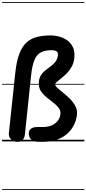

<svg xmlns="http://www.w3.org/2000/svg" viewBox="-25 -1349 825 1832"><path d="M142 4.5Q104.5 4.5 80.2 -20.5Q56 -45.5 59.5 -77L120.5 -652Q133 -770 161.8 -841.5Q190.5 -913 234.5 -949.5Q278.5 -986 336 -998.5Q393.5 -1011 463 -1011Q495.5 -1011 535.2 -1001.2Q575 -991.5 610.5 -968.2Q646 -945 667.5 -905Q689 -865 685 -804.5Q681.5 -754.5 661.2 -716.8Q641 -679 614 -651.2Q587 -623.5 560.8 -603.2Q534.5 -583 517.5 -568.2Q500.5 -553.5 501.5 -541.5Q503 -527.5 525.2 -507.8Q547.5 -488 579.2 -462.5Q611 -437 642 -406.2Q673 -375.5 692.8 -339.2Q712.5 -303 710 -262Q706.5 -212.5 684.8 -165Q663 -117.5 623 -79.2Q583 -41 524.2 -18.5Q465.5 4 387.5 4H338.5Q305 4 279 -14Q253 -32 250 -67.5Q246.5 -100.5 268 -118.8Q289.5 -137 329 -137H378.5Q437.5 -137 475.2 -156Q513 -175 531.8 -204.8Q550.5 -234.5 552 -267Q553 -296 533.8 -320.8Q514.5 -345.5 485 -368.5Q455.5 -391.5 424.8 -416Q394 -440.5 372 -469Q350 -497.5 346.5 -533.5Q342 -584 357.5 -616Q373 -648 399 -670Q425 -692 453 -711.8Q481 -731.5 502 -757.2Q523 -783 528 -823Q530.5 -847 515.2 -858.5Q500 -870 467.5 -870Q406.5 -870 366.8 -850.2Q327 -830.5 304.5 -778.2Q282 -726 271.5 -628L212.5 -64Q209 -34 190.8 -14.8Q172.5 4.5 142 4.5ZM142 4.5Q104.5 4.5 80.2 -20.5Q56 -45.5 59.5 -77L120.5 -652Q133 -770 161.8 -841.5Q190.5 -913 234.5 -949.5Q278.5 -986 336 -998.5Q393.5 -1011 463 -1011Q495.5 -1011 535.2 -1001.2Q575 -991.5 610.5 -968.2Q646 -945 667.5 -905Q689 -865 685 -804.5Q681.5 -754.5 661.2 -716.8Q641 -679 614 -651.2Q587 -623.5 560.8 -603.2Q534.5 -583 517.5 -568.2Q500.5 -553.5 501.5 -541.5Q503 -527.5 525.2 -507.8Q547.5 -488 579.2 -462.5Q611 -437 642 -406.2Q673 -375.5 692.8 -339.2Q712.5 -303 710 -262Q706.5 -212.5 684.8 -165Q663 -117.5 623 -79.2Q583 -41 524.2 -18.5Q465.5 4 387.5 4H338.5Q305 4 279 -14Q253 -32 250 -67.5Q246.5 -100.5 268 -118.8Q289.5 -137 329 -137H378.5Q437.5 -137 475.2 -156Q513 -175 531.8 -204.8Q550.5 -234.5 552 -267Q553 -296 533.8 -320.8Q514.5 -345.5 485 -368.5Q455.5 -391.5 424.8 -416Q394 -440.5 372 -469Q350 -497.5 346.5 -533.5Q342 -584 357.5 -616Q373 -648 399 -670Q425 -692 453 -711.8Q481 -731.5 502 -757.2Q523 -783 528 -823Q530.5 -847 515.2 -858.5Q500 -870 467.5 -870Q406.5 -870 366.8 -850.2Q327 -830.5 304.5 -778.2Q282 -726 271.5 -628L212.5 -64Q209 -34 190.8 -14.8Q172.5 4.5 142 4.5ZM-5 455H780V463H-5ZM-5 -16H780V0H-5ZM-5 -549H780V-541H-5ZM-5 -1329H780V-1321H-5Z"/></svg>

Font: Edu SA Dotted Guide
Style: Regular
Weight: 400
Designer: Tina and Corey Anderson, Eben Sorkin, Mirko Velimirovic
Foundry: Google for Education
Version: Version 2.000